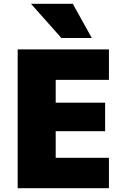

<svg xmlns="http://www.w3.org/2000/svg" viewBox="-20 -990 656 1010"><path d="M303 -790 143 -970H363L463 -790ZM533 -450V-300H273V-160H553V0H73V-730H553V-570H273V-450Z"/></svg>

Font: Mplus 1p Black
Style: Regular
Weight: 900
Version: Version 1.061